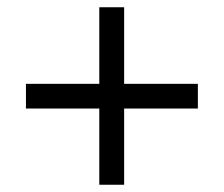

<svg xmlns="http://www.w3.org/2000/svg" viewBox="-20 -615 612 524"><path d="M318.8 -386.2H520V-318.8H318.8V-110.8H251V-318.8H50.8V-386.2H251V-595.2H318.8Z"/></svg>

Font: Samim FD
Style: FD
Weight: 400
Foundry: DejaVu fonts team - Redesigned by Saber Rastikerdar
Version: Version 4.00 December 17, 2020